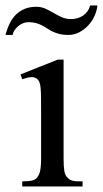

<svg xmlns="http://www.w3.org/2000/svg" viewBox="-43 -676 373 696"><path d="M37.6 0V-18.6Q62 -18.6 74 -21.7Q85.9 -24.9 92.8 -33.7Q95.7 -38.1 98.1 -43.2Q100.6 -48.3 102.3 -55.9Q104 -63.5 105 -74.5Q106 -85.4 106 -101.1V-273.4Q106 -303.2 105.7 -323.5Q105.5 -343.8 104.2 -356.9Q103 -370.1 100.3 -377.2Q97.7 -384.3 92.8 -388.7Q84 -397 71.3 -396.5Q58.6 -396 37.6 -388.7L31.2 -406.2L166.5 -460H187.5V-101.1Q187.5 -71.3 190.2 -56.4Q192.9 -41.5 199.2 -34.7Q204.1 -29.3 208.5 -26.1Q212.9 -22.9 219 -21.2Q225.1 -19.5 233.9 -19Q242.7 -18.6 256.3 -18.6V0ZM310.1 -656.2Q308.1 -636.2 299.1 -616.9Q290 -597.7 275.9 -582.8Q261.7 -567.9 243.4 -558.6Q225.1 -549.3 204.1 -549.3Q186 -549.3 172.6 -552.7Q159.2 -556.2 148.4 -561.3Q137.7 -566.4 128.7 -572.5Q119.6 -578.6 109.6 -583.7Q99.6 -588.9 87.6 -592.3Q75.7 -595.7 59.6 -595.7Q49.8 -595.7 40 -591.6Q30.3 -587.4 22.5 -580.8Q14.6 -574.2 9.3 -565.9Q3.9 -557.6 2.9 -549.3H-22.9Q-17.6 -570.8 -8.5 -589.6Q0.5 -608.4 13.9 -622.1Q27.3 -635.7 45.9 -643.6Q64.5 -651.4 87.9 -651.4Q106.9 -651.4 121.8 -644.5Q136.7 -637.7 151.1 -629.2Q165.5 -620.6 180.7 -613.8Q195.8 -606.9 214.8 -606.9Q226.6 -606.9 237.8 -610.1Q249 -613.3 258.3 -619.6Q267.6 -626 274.2 -635.3Q280.8 -644.5 283.7 -656.2Z"/></svg>

Font: Doulos SIL Am
Style: Regular
Weight: 400
Designer: Walt Agee, Victor Gaultney, Peter Martin, Debbi Hosken, Becca Hirsbrunner
Foundry: SIL International
Version: Version 5.000